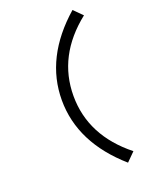

<svg xmlns="http://www.w3.org/2000/svg" viewBox="-168 -923 836 1087"><g transform="rotate(-20 250.0 -380.0)"><path d="M460 29.3 409.2 80.1Q177.7 -123 177.7 -379.9Q177.7 -636.7 409.2 -839.8L460 -789.1Q248 -621.1 248 -379.9Q248 -139.6 460 29.3Z"/></g></svg>

Font: MotoyaLCedar
Style: W3 mono
Weight: 400
Version: Version 1.01